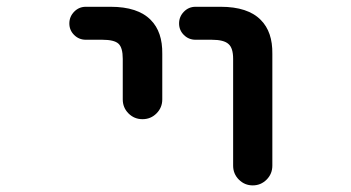

<svg xmlns="http://www.w3.org/2000/svg" viewBox="-20 -568 1040 569"><path d="M670.9 -77.1V-393.6Q670.9 -425.8 657.2 -437.5Q643.6 -450.2 607.4 -450.2H559.6Q539.1 -450.2 524.9 -464.4Q510.7 -478.5 510.7 -498.5Q510.7 -518.6 524.9 -533.2Q539.1 -547.9 559.6 -547.9H633.8Q714.8 -547.9 752.9 -508.8Q788.1 -473.6 787.1 -408.2V-77.1Q787.1 -52.7 770 -35.6Q752.9 -18.6 729 -18.6Q705.1 -18.6 688 -35.6Q670.9 -52.7 670.9 -77.1ZM343.8 -273.4V-393.6Q343.8 -426.8 331.1 -438.5Q318.4 -450.2 283.2 -450.2H234.4Q213.9 -450.2 199.7 -464.4Q185.5 -478.5 185.5 -498.5Q185.5 -518.6 199.7 -533.2Q213.9 -547.9 234.4 -547.9H307.6Q388.7 -547.9 426.8 -508.8Q461.9 -473.6 460.9 -408.2V-273.4Q460.9 -249 443.8 -231.9Q426.8 -214.8 402.3 -214.8Q377.9 -214.8 360.8 -231.9Q343.8 -249 343.8 -273.4Z"/></svg>

Font: Rounded-X Mgen+ 1m medium
Style: Regular
Weight: 500
Designer: [Source Han Sans]
Ryoko NISHIZUKA  (kana & ideographs); Paul D. Hunt (Latin, Greek & Cyrillic); Wenlong ZHANG  (bopomofo
Version: Version 1.059.20150602